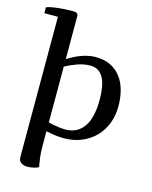

<svg xmlns="http://www.w3.org/2000/svg" viewBox="-142 -841 931 1174"><g transform="rotate(15 324.0 -254.5)"><path d="M90.8 -692.9H4.9V-730Q15.1 -734.4 33.7 -738.3Q52.2 -742.2 74.5 -744.6Q96.7 -747.1 119.9 -748.5Q143.1 -750 162.1 -750Q172.4 -750 180.2 -749.5Q188 -749 193.4 -746.6Q198.7 -744.1 201.4 -739Q204.1 -733.9 204.1 -724.1V-455.1Q222.2 -466.8 243.2 -477.8Q264.2 -488.8 286.6 -497.1Q309.1 -505.4 332.3 -510.3Q355.5 -515.1 377.9 -515.1Q433.6 -515.1 473.9 -494.9Q514.2 -474.6 539.8 -439.9Q565.4 -405.3 577.6 -358.9Q589.8 -312.5 589.8 -259.8Q589.8 -199.7 570.1 -149.4Q550.3 -99.1 514.2 -62.5Q478 -25.9 427.7 -5.4Q377.4 15.1 316.9 15.1Q286.6 15.1 258.1 11Q229.5 6.8 204.1 1V85Q204.1 137.2 208.5 168.7Q212.9 200.2 215.8 215.8Q215.8 216.8 216.3 217.5Q216.8 218.3 216.8 219.2Q216.8 220.2 217.3 221.2Q217.8 222.2 217.8 223.1V225.1Q210.9 229 202.4 231.9Q193.8 234.9 184.3 236.8Q174.8 238.8 165.3 240Q155.8 241.2 147.9 241.2Q123 241.2 106.9 230.2Q90.8 219.2 90.8 191.9ZM360.8 -456.1Q320.3 -456.1 280.3 -441.9Q240.2 -427.7 204.1 -408.2V-55.2Q204.1 -54.7 213.9 -52.2Q223.6 -49.8 239 -46.9Q254.4 -43.9 273.9 -41.5Q293.5 -39.1 313 -39.1Q352.5 -39.1 381.6 -54.7Q410.6 -70.3 430.2 -99.6Q449.7 -128.9 459.2 -171.4Q468.8 -213.9 468.8 -268.1Q468.8 -310.1 463.1 -344.7Q457.5 -379.4 444.8 -404.1Q432.1 -428.7 411.4 -442.4Q390.6 -456.1 360.8 -456.1Z"/></g></svg>

Font: Artifika
Style: Medium
Weight: 500
Designer: Yulya Zhdanova | Cyreal.org
Foundry: Yulya Zhdanova | Cyreal
Version: Version 1.000